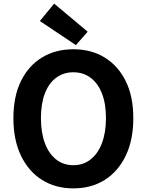

<svg xmlns="http://www.w3.org/2000/svg" viewBox="-20 -1026 810 1060"><path d="M385 14Q287 14 212.5 -32.5Q138 -79 96 -166Q54 -253 54 -374Q54 -494 96 -579Q138 -664 212.5 -709Q287 -754 385 -754Q484 -754 558 -708.5Q632 -663 674 -578.5Q716 -494 716 -374Q716 -253 674 -166Q632 -79 558 -32.5Q484 14 385 14ZM385 -114Q440 -114 480.5 -146Q521 -178 543 -236.5Q565 -295 565 -374Q565 -453 543 -509.5Q521 -566 480.5 -596.5Q440 -627 385 -627Q330 -627 289.5 -596.5Q249 -566 227.5 -509.5Q206 -453 206 -374Q206 -295 227.5 -236.5Q249 -178 289.5 -146Q330 -114 385 -114ZM399 -777 200 -910 279 -1006 464 -851Z"/></svg>

Font: Noto Sans KR
Style: Bold
Weight: 700
Designer: Ryoko NISHIZUKA  (kana, bopomofo & ideographs); Paul D. Hunt (Latin, Greek & Cyrillic); Sandoll Communications , Soo-you
Foundry: Adobe
Version: Version 2.004-H2;hotconv 1.0.118;makeotfexe 2.5.65603